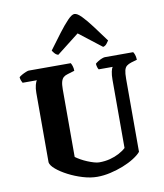

<svg xmlns="http://www.w3.org/2000/svg" viewBox="-103 -1077 991 1160"><g transform="rotate(-10 392.0 -496.5)"><path d="M399 0Q358 0 311.5 -14Q265 -28 223.5 -49.5Q182 -71 154.5 -94.5Q127 -118 124 -137V-563Q124 -591 129.5 -611.5Q135 -632 141 -638H53Q50 -643 46 -652.5Q42 -662 41 -674Q47 -680 59.5 -687Q72 -694 84.5 -699Q97 -704 102 -704H360Q364 -698 368.5 -685Q373 -672 373 -655L330 -642Q315 -638 305 -629.5Q295 -621 290 -604Q285 -587 285 -556V-142Q297 -133 315.5 -122.5Q334 -112 354.5 -103.5Q375 -95 394 -89.5Q413 -84 426 -84Q462 -84 492.5 -92Q523 -100 548.5 -113.5Q574 -127 591 -143V-562Q591 -591 595.5 -611.5Q600 -632 606 -638H520Q516 -643 513 -652.5Q510 -662 509 -674Q515 -680 527 -687.5Q539 -695 551 -699.5Q563 -704 569 -704H743Q748 -697 752 -685.5Q756 -674 757 -655L722 -645Q703 -639 692.5 -630.5Q682 -622 677.5 -604.5Q673 -587 673 -552V-105Q658 -87 628 -68Q598 -49 560 -34Q522 -19 480.5 -9.5Q439 0 399 0ZM295 -767Q283 -770 274 -780Q265 -790 260 -799Q299 -852 332 -895.5Q365 -939 391 -966Q417 -993 433 -993Q450 -993 476 -966.5Q502 -940 535 -896Q568 -852 606 -800Q602 -794 593 -782Q584 -770 570 -767L432 -874Z"/></g></svg>

Font: Texturina 12pt ExtraBold
Style: Regular
Weight: 800
Designer: Guillermo Torres Carreño
Foundry: Omnibus-Type
Version: Version 1.002